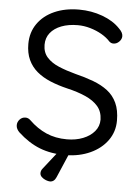

<svg xmlns="http://www.w3.org/2000/svg" viewBox="-58 -755 690 946"><g transform="rotate(5 287.0 -282.0)"><path d="M292 10Q218 10 162 -12Q106 -34 54 -82Q47 -89 42.5 -97.5Q38 -106 38 -116Q38 -132 49.5 -144.5Q61 -157 78 -157Q92 -157 103 -146Q142 -108 187.5 -88Q233 -68 290 -68Q334 -68 369.5 -82Q405 -96 426 -121Q447 -146 447 -179Q446 -219 423.5 -245Q401 -271 361.5 -288.5Q322 -306 270 -318Q224 -329 185.5 -345Q147 -361 119 -384.5Q91 -408 75.5 -441.5Q60 -475 60 -520Q60 -577 90 -620Q120 -663 173 -686.5Q226 -710 295 -710Q356 -710 410.5 -690Q465 -670 498 -635Q518 -616 518 -598Q518 -583 505.5 -570.5Q493 -558 477 -558Q466 -558 457 -566Q440 -585 414 -600Q388 -615 357 -624Q326 -633 295 -633Q249 -633 214 -619.5Q179 -606 159.5 -581.5Q140 -557 140 -523Q140 -485 162 -460.5Q184 -436 221 -420.5Q258 -405 303 -393Q352 -381 393.5 -365.5Q435 -350 465 -327Q495 -304 511.5 -268.5Q528 -233 528 -181Q528 -126 497 -83Q466 -40 412.5 -15.5Q359 9 292 10ZM225 146Q217 146 205 141.5Q193 137 184 128.5Q175 120 175 109Q175 97 183 87L267 -20H317L256 122Q246 146 225 146Z"/></g></svg>

Font: Quicksand Light Medium
Style: Regular
Weight: 500
Version: Version 3.006